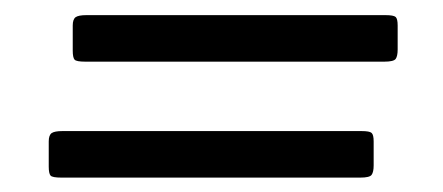

<svg xmlns="http://www.w3.org/2000/svg" viewBox="-20 -518 600 260"><path d="M64.5 -340.5Q54 -340.5 50 -337.8Q46 -335 46 -326.5V-292.5Q46 -283 48.5 -280.2Q51 -277.5 63 -277.5H468Q480.5 -277.5 483.2 -281.2Q486 -285 486 -294V-326.5Q486 -335.5 483.2 -338Q480.5 -340.5 469.5 -340.5ZM97 -497.5Q86.5 -497.5 82.5 -494.8Q78.5 -492 78.5 -483.5V-449.5Q78.5 -440 81 -437.2Q83.5 -434.5 95.5 -434.5H500.5Q513 -434.5 515.8 -438.2Q518.5 -442 518.5 -451V-483.5Q518.5 -492.5 515.8 -495Q513 -497.5 502 -497.5Z"/></svg>

Font: Besley Medium
Style: Italic
Weight: 500
Italic angle: -13°
Designer: Owen Earl
Foundry: indestructible type*
Version: Version 2.001